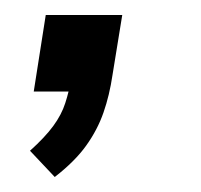

<svg xmlns="http://www.w3.org/2000/svg" viewBox="-20 -122 268 256"><path d="M53 114 20 79Q40 61 51 46Q62 31 67 15.5Q72 0 75 -17L98 0H25L41 -102H143L130 -22Q126 5 118 28Q110 51 95 72Q80 93 53 114Z"/></svg>

Font: Nunito Sans 12pt ExtraLight 12pt
Style: Italic
Weight: 400
Italic angle: -9°
Version: Version 3.101;gftools[0.9.27]